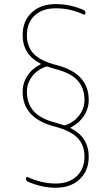

<svg xmlns="http://www.w3.org/2000/svg" viewBox="-20 -760 540 931"><path d="M201.2 -436.5Q159.2 -420.9 134.8 -388.2Q110.4 -355.5 110.4 -315.4Q110.4 -257.8 143.6 -220.7Q176.8 -183.6 250 -165Q263.7 -161.1 288.1 -153.3Q293.9 -151.4 298.8 -153.3Q340.8 -168.9 365.2 -202.1Q389.6 -235.4 389.6 -275.4Q389.6 -333 356.4 -369.6Q323.2 -406.2 250 -424.8Q236.3 -428.7 211.9 -436.5Q206.1 -438.5 201.2 -436.5ZM175.8 -447.3Q177.7 -448.2 177.7 -449.7Q177.7 -451.2 175.8 -452.1Q89.8 -496.1 89.8 -589.8Q89.8 -658.2 133.8 -699.2Q177.7 -740.2 250 -740.2Q319.3 -740.2 384.8 -711.9Q394.5 -707 394.5 -696.3Q394.5 -692.4 391.6 -690.4Q388.7 -688.5 385.7 -689.5Q317.4 -720.7 250 -719.7Q185.5 -719.7 147.9 -684.6Q110.4 -649.4 110.4 -589.8Q110.4 -533.2 144 -498.5Q177.7 -463.9 254.9 -444.3Q410.2 -404.3 410.2 -275.4Q410.2 -233.4 387.2 -198.2Q364.3 -163.1 324.2 -142.6Q322.3 -141.6 322.3 -140.1Q322.3 -138.7 324.2 -137.7Q410.2 -93.8 410.2 0Q410.2 68.4 366.2 109.4Q322.3 150.4 250 150.4Q183.6 150.4 115.2 121.1Q105.5 116.2 105.5 106.4Q105.5 102.5 108.4 100.1Q111.3 97.7 114.3 98.6Q182.6 129.9 250 129.9Q314.5 129.9 352.1 94.2Q389.6 58.6 389.6 0Q389.6 -56.6 356 -91.3Q322.3 -126 245.1 -146.5Q89.8 -186.5 89.8 -315.4Q89.8 -357.4 112.8 -392.6Q135.7 -427.7 175.8 -447.3Z"/></svg>

Font: Rounded-L Mgen+ 2m thin
Style: Regular
Weight: 100
Designer: [Source Han Sans]
Ryoko NISHIZUKA  (kana & ideographs); Paul D. Hunt (Latin, Greek & Cyrillic); Wenlong ZHANG  (bopomofo
Version: Version 1.059.20150602